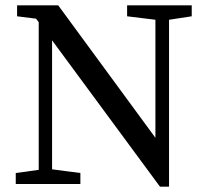

<svg xmlns="http://www.w3.org/2000/svg" viewBox="-20 -689 777 719"><path d="M698 -628 613 -615V10H579L175 -538V-55L281 -41V0H39V-41L125 -53V-606L115 -619L44 -628V-669H198L562 -173V-615L456 -628V-669H698Z"/></svg>

Font: SourceSerifPro
Style: Book
Weight: 400
Designer: Frank Grießhammer
Foundry: Adobe Systems Incorporated
Version: Version 1.014;PS Version 1.0;hotconv 1.0.73;makeotf.lib2.5.5